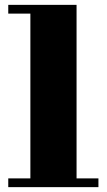

<svg xmlns="http://www.w3.org/2000/svg" viewBox="-20 -770 439 790"><path d="M14 -36H105V-714H14V-750H295V-36H385V0H14Z"/></svg>

Font: Bodoni* 06pt Fatface
Style: Regular
Weight: 900
Version: Version 2.3